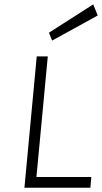

<svg xmlns="http://www.w3.org/2000/svg" viewBox="-20 -884 480 904"><path d="M95 0 153 -618.5H205L151.5 -50.5H410L405.5 0ZM225.5 -693 210.5 -730 419 -863.5 440 -811Z"/></svg>

Font: Karla Light
Style: Italic
Weight: 300
Italic angle: -8°
Designer: Jonathan Pinhorn
Version: Version 2.004;gftools[0.9.33]